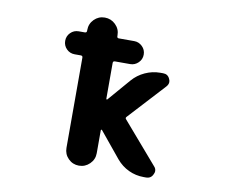

<svg xmlns="http://www.w3.org/2000/svg" viewBox="-81 -878 1162 964"><g transform="rotate(10 500.0 -396.5)"><path d="M709 -19.5Q668 -19.5 631.8 -36.6Q595.7 -53.7 569.3 -85L461.9 -215.8Q460 -217.8 458 -216.8Q456.1 -215.8 456.1 -212.9V-96.7Q456.1 -64.5 433.1 -42Q410.2 -19.5 378.4 -19.5Q346.7 -19.5 324.2 -42Q301.8 -64.5 301.8 -96.7V-556.6Q301.8 -566.4 292 -566.4H260.7Q236.3 -566.4 219.2 -583.5Q202.1 -600.6 202.1 -625Q202.1 -649.4 219.2 -666.5Q236.3 -683.6 260.7 -683.6H292Q301.8 -683.6 301.8 -693.4V-697.3Q301.8 -729.5 324.2 -752Q346.7 -774.4 378.4 -774.4Q410.2 -774.4 433.1 -752Q456.1 -729.5 456.1 -697.3V-693.4Q456.1 -683.6 464.8 -683.6H543.9Q567.4 -683.6 585 -666.5Q602.5 -649.4 602.5 -625Q602.5 -600.6 585 -583.5Q567.4 -566.4 543.9 -566.4H465.8Q456.1 -566.4 456.1 -556.6V-375Q456.1 -372.1 458 -371.1Q460 -370.1 461.9 -372.1L559.6 -485.4Q585.9 -515.6 623 -532.7Q660.2 -549.8 700.2 -549.8H714.8Q739.3 -549.8 749 -527.3Q752.9 -519.5 752.9 -511.7Q752.9 -499 742.2 -487.3L572.3 -302.7Q565.4 -295.9 572.3 -289.1L750 -83Q760.7 -72.3 760.7 -58.6Q760.7 -50.8 755.9 -42Q746.1 -19.5 720.7 -19.5Z"/></g></svg>

Font: Rounded-X Mgen+ 1m bold
Style: Bold
Weight: 700
Designer: [Source Han Sans]
Ryoko NISHIZUKA  (kana & ideographs); Paul D. Hunt (Latin, Greek & Cyrillic); Wenlong ZHANG  (bopomofo
Version: Version 1.059.20150602